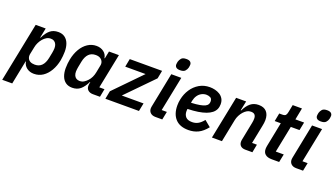

<svg xmlns="http://www.w3.org/2000/svg" viewBox="-96 -1371 3832 2198"><g transform="rotate(20 1819.5 -272.5)"><path d="M-20 200 125 -522H247L223 -403H228Q259 -468 298.5 -501Q338 -534 398 -534Q446 -534 478.5 -510.5Q511 -487 527 -445Q543 -403 543 -348Q543 -320 540 -293Q537 -266 533 -240Q519 -167 485.5 -109.5Q452 -52 404 -20Q356 12 296 12Q244 12 207.5 -16Q171 -44 164 -89H160L102 200ZM270 -90Q322 -90 354 -122.5Q386 -155 399 -219L413 -290Q415 -302 417 -317.5Q419 -333 419 -345Q419 -372 410 -391.5Q401 -411 384.5 -422Q368 -433 343 -433Q314 -433 291 -419Q268 -405 250 -384Q231 -362 217 -334Q203 -306 197 -274L179 -186Q174 -159 183 -136.5Q192 -114 214 -102Q236 -90 270 -90Z M1098 0H1012Q976 0 953 -19Q930 -38 930 -73Q930 -80 931 -88.5Q932 -97 933 -102L937 -119H932Q901 -55 861.5 -21.5Q822 12 762 12Q714 12 681.5 -11.5Q649 -35 633 -77.5Q617 -120 617 -174Q617 -204 620 -231Q623 -258 628 -284Q643 -358 676 -414Q709 -470 757 -502Q805 -534 863 -534Q916 -534 952.5 -506Q989 -478 995 -433H1000L1018 -522H1139L1054 -99H1117ZM816 -90Q846 -90 869 -104.5Q892 -119 910 -139Q930 -160 943.5 -188.5Q957 -217 963 -249L980 -336Q986 -363 976.5 -385Q967 -407 945.5 -420Q924 -433 890 -433Q838 -433 806 -400.5Q774 -368 761 -304L747 -232Q745 -221 743 -205Q741 -189 741 -177Q741 -151 749.5 -131.5Q758 -112 775 -101Q792 -90 816 -90Z M1573 0H1164L1183 -98L1500 -423H1252L1271 -522H1665L1646 -424L1328 -99H1593Z M1855 -599Q1822 -599 1807 -612Q1792 -625 1792 -646Q1792 -653 1793.5 -662.5Q1795 -672 1797 -682Q1804 -706 1821 -725.5Q1838 -745 1881 -745Q1914 -745 1929 -732Q1944 -719 1944 -698Q1944 -691 1942.5 -681.5Q1941 -672 1939 -661Q1933 -638 1915.5 -618.5Q1898 -599 1855 -599ZM1857 0H1774Q1735 0 1712.5 -20.5Q1690 -41 1690 -75Q1690 -81 1691 -87Q1692 -93 1693 -100L1777 -522H1899L1814 -99H1877Z M2178 12Q2072 12 2018 -47.5Q1964 -107 1964 -211Q1964 -230 1966 -249Q1968 -268 1972 -286Q1986 -355 2023 -411Q2060 -467 2116.5 -500.5Q2173 -534 2245 -534Q2276 -534 2307.5 -526.5Q2339 -519 2366 -502.5Q2393 -486 2409.5 -458.5Q2426 -431 2426 -391Q2426 -358 2413.5 -330.5Q2401 -303 2375 -282Q2349 -261 2308.5 -246Q2268 -231 2213.5 -222.5Q2159 -214 2087 -212Q2086 -203 2085.5 -195.5Q2085 -188 2085 -183Q2085 -141 2109 -114.5Q2133 -88 2187 -88Q2226 -88 2258 -105Q2290 -122 2324 -164L2399 -102Q2350 -40 2296.5 -14Q2243 12 2178 12ZM2237 -439Q2205 -439 2177.5 -424Q2150 -409 2131.5 -382Q2113 -355 2105 -317L2101 -292Q2165 -295 2205.5 -302.5Q2246 -310 2268 -321Q2290 -332 2298.5 -347Q2307 -362 2307 -381Q2307 -417 2284 -428Q2261 -439 2237 -439Z M2584 0H2462L2567 -522H2689L2665 -406H2671Q2700 -468 2740.5 -501Q2781 -534 2840 -534Q2903 -534 2936 -498Q2969 -462 2969 -396Q2969 -379 2966.5 -361.5Q2964 -344 2960 -324L2915 -99H2974L2955 0H2869Q2832 0 2811.5 -18.5Q2791 -37 2791 -71Q2791 -79 2792 -85.5Q2793 -92 2794 -97L2837 -314Q2840 -328 2841.5 -342Q2843 -356 2843 -369Q2843 -398 2829 -414.5Q2815 -431 2782 -431Q2756 -431 2734.5 -418.5Q2713 -406 2694 -385Q2674 -363 2659.5 -334.5Q2645 -306 2639 -275Z M3281 0H3192Q3138 0 3111 -23Q3084 -46 3084 -88Q3084 -95 3085 -105.5Q3086 -116 3088 -126L3147 -423H3073L3092 -522H3129Q3160 -522 3170.5 -534.5Q3181 -547 3186 -574L3204 -665H3317L3289 -522H3395L3375 -423H3269L3204 -99H3301Z M3570 -599Q3537 -599 3522 -612Q3507 -625 3507 -646Q3507 -653 3508.5 -662.5Q3510 -672 3512 -682Q3519 -706 3536 -725.5Q3553 -745 3596 -745Q3629 -745 3644 -732Q3659 -719 3659 -698Q3659 -691 3657.5 -681.5Q3656 -672 3654 -661Q3648 -638 3630.5 -618.5Q3613 -599 3570 -599ZM3572 0H3489Q3450 0 3427.5 -20.5Q3405 -41 3405 -75Q3405 -81 3406 -87Q3407 -93 3408 -100L3492 -522H3614L3529 -99H3592Z"/></g></svg>

Font: IBM Plex Sans SemiBold
Style: Italic
Weight: 600
Italic angle: -11.31°
Designer: Mike Abbink, Paul van der Laan, Pieter van Rosmalen
Foundry: Bold Monday
Version: Version 3.201